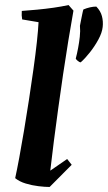

<svg xmlns="http://www.w3.org/2000/svg" viewBox="-20 -732 429 764"><path d="M177.5 12Q159 12 133.2 8.9Q107.5 5.9 82.5 -1.7Q57.4 -9.2 40.4 -23.1Q47.5 -55.3 56.6 -104.3Q65.6 -153.2 75.7 -213.1Q85.7 -273 95.3 -335.4Q104.8 -397.7 113.1 -456.8Q121.4 -516 126.7 -564.7Q131.9 -613.5 133.4 -643.7L68.2 -654.7Q65.2 -670.5 66.7 -688.5Q95.4 -690.6 128.1 -693.6Q160.8 -696.7 193.2 -701.3Q225.6 -705.9 252.7 -712L272.3 -689.7Q262.3 -634 251.8 -569.5Q241.2 -504.9 231.1 -436.7Q221 -368.4 211.7 -300.5Q202.3 -232.5 194.2 -169.3Q186.1 -106 180.1 -53L247.2 -99.3L265.3 -76.3ZM298.1 -629.5Q299.1 -634.5 301.8 -648.6Q304.5 -662.7 307.5 -676.8Q310.4 -691 311.9 -694.4Q325.2 -699.9 338.1 -702.8Q351 -705.8 363.3 -705.8Q380.2 -688.5 385.6 -667.7Q391.1 -646.9 388.6 -624.6Q386.1 -601.7 371.5 -574.8Q356.9 -547.8 337.8 -523.7Q318.7 -499.5 301.2 -484Q296.2 -484 289.3 -489.9Q282.4 -495.8 281.4 -498.8Q286.5 -518 290.7 -540.3Q295 -562.6 297.5 -585.6Q300.1 -608.7 298.1 -629.5Z"/></svg>

Font: Labrada
Style: Italic
Weight: 400
Italic angle: -7°
Designer: Mercedes Jáuregui
Foundry: Omnibus-Type Team
Version: Version 1.000